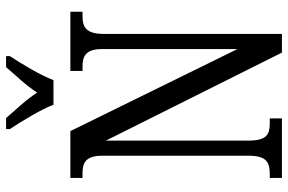

<svg xmlns="http://www.w3.org/2000/svg" viewBox="-182 -790 971 648"><g transform="rotate(-90 304.0 -465.5)"><path d="M275 -771H358C375 -816 414 -880 439 -918V-931H402C374 -898 340 -864 316 -826C292 -864 258 -898 230 -931H193V-918C218 -880 258 -816 275 -771ZM28 0H229V-41H213C176 -41 154 -50 154 -113V-594L451 0H514V-601C514 -662 538 -673 574 -673H589V-714H389V-673H403C439 -673 463 -663 463 -605V-150L186 -714H28V-673H43C78 -673 103 -664 103 -605V-113C103 -50 79 -41 40 -41H28Z"/></g></svg>

Font: Noto Serif Myanmar ExtCond
Style: Regular
Weight: 400
Width: 2
Designer: Ben Mitchell and the Monotype Design Team
Foundry: Monotype Imaging Inc.
Version: Version 2.106